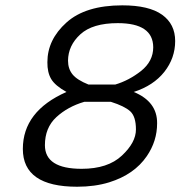

<svg xmlns="http://www.w3.org/2000/svg" viewBox="-20 -691 679 722"><path d="M422.9 -604Q328.1 -604 282.2 -562Q236.3 -520 235.8 -462.9Q235.8 -432.1 252.9 -411.1Q270 -390.1 313 -373H413.1Q464.8 -388.2 510.7 -424.3Q556.2 -460.9 556.2 -513.2Q555.7 -604 422.9 -604ZM287.1 -56.2Q385.7 -56.2 438.5 -106Q491.2 -155.3 491.2 -204.1Q491.2 -252.9 469.7 -272.5Q448.2 -292 397 -308.1H296.9Q234.9 -290 191.9 -250.5Q148.9 -210.9 148.9 -145Q148.9 -56.2 287.1 -56.2ZM270 11.2Q65.9 11.2 65.9 -130.9Q65.9 -272.9 230 -345.2Q187 -369.1 172.4 -394Q157.7 -418.9 158.2 -457Q158.2 -542 230 -606.4Q301.8 -670.9 439.9 -670.9Q540 -670.9 589.4 -635.7Q638.7 -600.6 638.7 -536.6Q638.7 -472.7 598.1 -420.9Q557.1 -369.1 482.9 -345.2Q571.8 -308.6 570.8 -227.1Q570.8 -160.6 532.2 -104Q484.9 -34.7 390.6 -5.4Q336.9 11.2 270 11.2Z"/></svg>

Font: TitilliumWeb-Italic
Style: Italic
Weight: 400
Italic angle: -13°
Version: Version 1.001;PS 57.000;hotconv 1.0.70;makeotf.lib2.5.55311